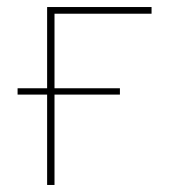

<svg xmlns="http://www.w3.org/2000/svg" viewBox="-20 -526 491 546"><path d="M114 0V-257H30V-275H114V-506H411V-487H135V-275H321V-257H135V0Z"/></svg>

Font: IBM Plex Sans Thin
Style: Regular
Weight: 250
Designer: Mike Abbink, Paul van der Laan, Pieter van Rosmalen
Foundry: Bold Monday
Version: Version 3.201